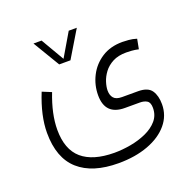

<svg xmlns="http://www.w3.org/2000/svg" viewBox="-126 -599 973 970"><g transform="rotate(-20 360.5 -114.5)"><path d="M238.8 -328.1 152.8 -471.7H196.3L269 -347.2L342.3 -471.7H385.7L299.3 -328.1ZM157.2 -209Q116.7 -105 116.7 -20.5Q116.7 85.4 175.3 136Q233.9 186.5 348.6 187Q391.1 187 436.5 179Q481.9 170.9 521.2 153.3Q560.5 135.7 584.7 107.7Q608.9 79.6 608.9 40Q608.9 11.2 594 1.7Q579.1 -7.8 555.7 -7.8H475.6Q370.1 -7.8 370.1 -113.8Q370.1 -168.9 394.8 -217.3Q419.4 -265.6 465.8 -295.7Q512.2 -325.7 577.1 -325.7Q589.4 -325.7 610.6 -324Q631.8 -322.3 653.3 -315.4L643.1 -262.2Q623.5 -266.6 606.7 -267.8Q589.8 -269 577.1 -269Q533.7 -269 504.2 -253.4Q474.6 -237.8 456.8 -213.9Q439 -189.9 431.2 -164.8Q423.3 -139.6 423.3 -120.1Q423.3 -94.7 436.3 -79.6Q449.2 -64.5 480.5 -64.5H568.4Q620.1 -64 639.2 -35.6Q658.2 -7.3 658.2 38.1Q658.2 99.1 619.1 145.5Q580.1 191.9 510.7 217.8Q441.4 243.7 351.1 243.7Q211.4 243.7 137 177.5Q62.5 111.3 62.5 -23.9Q62.5 -115.2 108.4 -229Z"/></g></svg>

Font: Vazir Thin WOL-UI
Style: Thin-WOL-UI
Weight: 100
Designer: Saber Rastikerdar
Foundry: Saber Rastikerdar
Version: Version 30.1.0